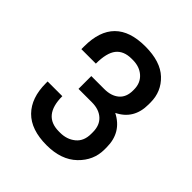

<svg xmlns="http://www.w3.org/2000/svg" viewBox="-127 -861 554 554"><g transform="rotate(45 150.0 -584.5)"><path d="M82 -515.1Q82 -436 147 -436H151.9Q179.7 -436 198.7 -451.7Q217.8 -467.3 217.8 -497.1V-503.9Q217.8 -532.2 200.7 -547.6Q183.6 -563 154.8 -563H100.1V-615.2H152.8Q181.2 -615.2 198 -629.4Q214.8 -643.6 214.8 -670.9V-674.8Q214.8 -701.2 197.3 -717Q179.7 -732.9 151.9 -732.9H147Q115.2 -732.9 99.6 -713.4Q84 -693.8 84 -649.9H24.9V-661.1Q24.9 -786.1 149.9 -786.1Q211.9 -786.1 243.4 -756.3Q274.9 -726.6 274.9 -682.1V-673.8Q274.9 -613.8 224.1 -588.9Q276.9 -562 276.9 -501V-492.2Q276.9 -447.8 243.2 -415.3Q209.5 -382.8 149.9 -382.8Q86.4 -382.8 54.2 -415.5Q22 -448.2 22 -507.8V-515.1Z"/></g></svg>

Font: Cooper Hewitt
Style: Book
Weight: 705
Designer: Village Type and Design LLC
Foundry: Cooper Hewitt Smithsonian Design Museum
Version: 1.000